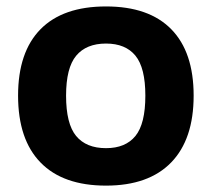

<svg xmlns="http://www.w3.org/2000/svg" viewBox="-20 -562 656 596"><path d="M185.1 -265.1Q185.1 -177.7 216.3 -139.9Q247.6 -102.1 309.1 -102.1Q369.6 -102.1 400.4 -139.9Q431.2 -177.7 431.2 -265.1Q431.2 -351.6 400.4 -389.2Q369.6 -426.8 309.1 -426.8Q248 -426.8 216.6 -389.2Q185.1 -351.6 185.1 -265.1ZM36.1 -265.1Q36.1 -400.4 105.7 -471.2Q175.3 -542 309.1 -542Q442.4 -542 511.7 -471.2Q581.1 -400.4 581.1 -265.1Q581.1 -129.4 511.2 -57.6Q441.4 14.2 309.1 14.2Q175.8 14.2 106 -57.4Q36.1 -128.9 36.1 -265.1Z"/></svg>

Font: Nacelle Bold
Style: Regular
Weight: 700
Designer: Sora Sagano
Foundry: Sora Sagano
Version: Version 1.000;FEAKit 1.0